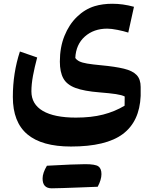

<svg xmlns="http://www.w3.org/2000/svg" viewBox="-20 -498 815 1021"><path d="M254.9 503.4Q206.1 503.4 206.5 450.7Q206.5 421.9 229.5 383.3Q378.9 375 432.9 375Q486.8 375 503.2 386.7Q519.5 398.4 519.5 428Q519.5 457.5 499.5 495.1Q455.1 497.1 404.1 498.8Q353 500.5 314.7 502Q276.4 503.4 254.9 503.4ZM662.1 -324.7Q638.2 -332.5 605 -339.1Q571.8 -345.7 550.3 -345.7Q478.5 -345.7 431.2 -303.7Q383.8 -261.7 380.4 -189.5Q388.2 -178.7 402.3 -171.6Q416.5 -164.6 443.8 -159.9Q471.2 -155.3 518.1 -150.9Q592.3 -144 638.7 -132.8Q685.1 -121.6 706.5 -99.1Q728 -76.7 728 -35.6V12.2Q722.2 147.9 633.3 214.6Q544.4 281.2 357.4 281.2Q202.6 281.2 125.5 216.3Q48.3 151.4 48.3 17.6Q48.3 -109.9 85.9 -224.1L177.7 -192.4Q163.6 -139.6 155.3 -94.7Q147 -49.8 147 -12.2Q147 56.2 207.8 91.8Q268.6 127.4 383.8 127.4Q465.8 127.4 528.3 111.3Q590.8 95.2 642.6 64L643.1 15.1Q628.4 7.3 596.4 2.4Q564.5 -2.4 509.3 -6.8Q427.7 -13.2 381.6 -30.3Q335.4 -47.4 316.9 -81.1Q298.3 -114.7 298.3 -170.4Q298.3 -246.6 322.8 -307.1Q347.2 -367.7 389.2 -408.4Q431.2 -449.2 483.4 -465.3Q525.9 -478 577.1 -478Q606 -478 634 -474.1Q662.1 -470.2 692.4 -461.9Z"/></svg>

Font: Pinar DS4-SemiBold
Style: Regular
Weight: 600
Designer: Amin Abedi
Version: Version 2.000